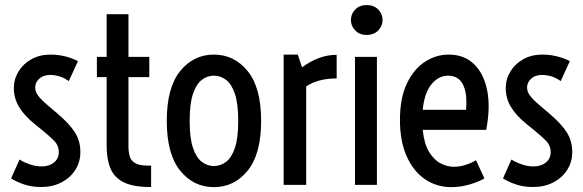

<svg xmlns="http://www.w3.org/2000/svg" viewBox="-20 -749 2364 778"><path d="M147 8.8Q109.9 8.8 79.8 -1Q49.8 -10.7 24.9 -25.9L59.1 -102.5Q78.6 -90.3 102.3 -82.5Q126 -74.7 148.9 -74.7Q179.2 -74.7 198.7 -90.6Q218.3 -106.4 218.3 -132.3Q218.3 -159.7 198.5 -179.4Q178.7 -199.2 153.3 -219.7L119.6 -247.1Q78.6 -280.3 57.4 -315.4Q36.1 -350.6 36.1 -391.6Q36.1 -428.2 54.9 -459.2Q73.7 -490.2 107.2 -509Q140.6 -527.8 184.6 -527.8Q242.7 -527.8 295.9 -501.5L258.8 -420.4Q240.7 -433.6 221.4 -439.5Q202.1 -445.3 182.6 -445.3Q155.3 -445.3 138.9 -429.9Q122.6 -414.6 122.6 -394.5Q122.6 -377.9 133.8 -362.3Q145 -346.7 171.9 -323.7L210.9 -290.5Q261.7 -247.6 283.7 -212.4Q305.7 -177.2 305.7 -132.8Q305.7 -92.8 285.2 -60.5Q264.6 -28.3 228.8 -9.8Q192.9 8.8 147 8.8Z M592.3 8.8Q522.5 9.3 483.2 -9.5Q443.8 -28.3 428 -65.7Q412.1 -103 412.1 -157.2V-436.5H372.6V-518.6H412.1V-691.4H500.5V-518.6H585V-436.5H500.5V-156.2Q500.5 -131.8 506.3 -113.5Q512.2 -95.2 531.7 -85.9Q551.3 -76.7 592.3 -78.1Z M846.7 9.3Q764.2 9.3 710 -57.6Q655.8 -124.5 655.8 -259.3Q655.8 -394 710 -460.9Q764.2 -527.8 846.7 -527.8Q929.2 -527.8 983.6 -460.9Q1038.1 -394 1038.1 -259.3Q1038.1 -124.5 983.6 -57.6Q929.2 9.3 846.7 9.3ZM846.7 -76.2Q873 -76.2 895.5 -92.8Q918 -109.4 931.6 -149.2Q945.3 -189 945.3 -259.3Q945.3 -329.6 931.6 -369.4Q918 -409.2 895.5 -425.8Q873 -442.4 846.7 -442.4Q820.8 -442.4 798.3 -425.8Q775.9 -409.2 762.2 -369.4Q748.5 -329.6 748.5 -259.3Q748.5 -189 762.2 -149.2Q775.9 -109.4 798.3 -92.8Q820.8 -76.2 846.7 -76.2Z M1129.4 0V-527.8H1186.5L1204.1 -476.1Q1234.9 -499.5 1270.5 -513.2Q1306.2 -526.9 1344.2 -526.9V-431.2Q1304.7 -431.2 1273.9 -422.6Q1243.2 -414.1 1220.7 -398.9V0Z M1465.8 -607.4Q1437 -607.4 1419.4 -625.7Q1401.9 -644 1401.9 -668Q1401.9 -692.4 1419.4 -710.4Q1437 -728.5 1465.8 -728.5Q1495.1 -728.5 1512.7 -710.4Q1530.3 -692.4 1530.3 -668Q1530.3 -644 1512.7 -625.7Q1495.1 -607.4 1465.8 -607.4ZM1418.5 0V-518.6H1507.3V0Z M1808.6 9.3Q1749 9.3 1701.9 -22.9Q1654.8 -55.2 1627.7 -116.2Q1600.6 -177.2 1600.6 -262.7Q1600.6 -351.1 1628.4 -409.9Q1656.2 -468.8 1701.4 -498.3Q1746.6 -527.8 1798.3 -527.8Q1859.9 -527.8 1899.9 -490Q1939.9 -452.1 1953.9 -383.5Q1967.8 -314.9 1950.2 -222.7H1692.9Q1698.7 -166.5 1718.5 -133.8Q1738.3 -101.1 1765.1 -87.2Q1792 -73.2 1818.8 -73.2Q1844.7 -73.2 1870.1 -82Q1895.5 -90.8 1908.7 -100.1L1942.9 -25.9Q1919.4 -12.2 1882.8 -1.5Q1846.2 9.3 1808.6 9.3ZM1796.4 -442.4Q1756.8 -442.4 1728.3 -407.5Q1699.7 -372.6 1692.9 -304.2H1868.7Q1872.6 -358.9 1863 -388.9Q1853.5 -418.9 1835.9 -430.7Q1818.4 -442.4 1796.4 -442.4Z M2140.1 8.8Q2103 8.8 2073 -1Q2043 -10.7 2018.1 -25.9L2052.2 -102.5Q2071.8 -90.3 2095.5 -82.5Q2119.1 -74.7 2142.1 -74.7Q2172.4 -74.7 2191.9 -90.6Q2211.4 -106.4 2211.4 -132.3Q2211.4 -159.7 2191.7 -179.4Q2171.9 -199.2 2146.5 -219.7L2112.8 -247.1Q2071.8 -280.3 2050.5 -315.4Q2029.3 -350.6 2029.3 -391.6Q2029.3 -428.2 2048.1 -459.2Q2066.9 -490.2 2100.3 -509Q2133.8 -527.8 2177.7 -527.8Q2235.8 -527.8 2289.1 -501.5L2252 -420.4Q2233.9 -433.6 2214.6 -439.5Q2195.3 -445.3 2175.8 -445.3Q2148.4 -445.3 2132.1 -429.9Q2115.7 -414.6 2115.7 -394.5Q2115.7 -377.9 2127 -362.3Q2138.2 -346.7 2165 -323.7L2204.1 -290.5Q2254.9 -247.6 2276.9 -212.4Q2298.8 -177.2 2298.8 -132.8Q2298.8 -92.8 2278.3 -60.5Q2257.8 -28.3 2221.9 -9.8Q2186 8.8 2140.1 8.8Z"/></svg>

Font: Voltaire
Style: Regular
Weight: 400
Designer: Yvonne Schüttler, Eben Sorkin, Emma Marichal
Foundry: Sorkin Type Co.
Version: Version 1.010; ttfautohint (v1.8.4.7-5d5b)